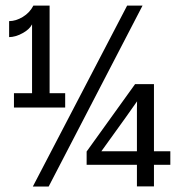

<svg xmlns="http://www.w3.org/2000/svg" viewBox="-20 -679 640 699"><path d="M30.8 -287.6V-339.8H96.7V-590.3Q86.9 -571.3 61 -557.6Q35.2 -543.9 13.2 -543.9V-602.1Q37.6 -602.1 63 -617.4Q88.4 -632.8 101.6 -658.7H160.6V-339.8H217.3V-287.6ZM157.2 0H99.6L442.9 -658.7H499ZM540.5 -79.1V-0.5H478.5V-79.1H295.4V-127.4L471.7 -372.6H540.5V-128.4H600.1V-79.1ZM479 -310.1Q462.4 -285.2 349.1 -128.4H478.5V-285.2Z"/></svg>

Font: Courier New
Style: Regular
Weight: 400
Designer: Steve Matteson
Foundry: Ascender Corporation
Version: Version 2.00.3